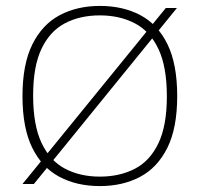

<svg xmlns="http://www.w3.org/2000/svg" viewBox="-20 -622 675 649"><path d="M94.5 0H56L540.5 -595H578ZM317.5 7Q240 7 181 -24.2Q122 -55.5 89 -122.5Q56 -189.5 56 -297Q56 -405 89.5 -472.2Q123 -539.5 182 -570.8Q241 -602 317.5 -602Q395.5 -602 454.5 -570.8Q513.5 -539.5 546.2 -472.2Q579 -405 579 -297Q579 -189.5 545.8 -122.5Q512.5 -55.5 453.5 -24.2Q394.5 7 317.5 7ZM317.5 -25Q384.5 -25 435.8 -51.5Q487 -78 515.5 -137.8Q544 -197.5 544 -296Q544 -396.5 515.5 -456.5Q487 -516.5 435.8 -543.2Q384.5 -570 317.5 -570Q250.5 -570 199.8 -543.5Q149 -517 120.5 -457.5Q92 -398 92 -299Q92 -199 120.5 -138.8Q149 -78.5 199.8 -51.8Q250.5 -25 317.5 -25Z"/></svg>

Font: Encode Sans SC SemiExpanded Thin
Style: Regular
Weight: 250
Width: 6
Designer: Multiple Designers
Foundry: Impallari Type
Version: Version 3.002